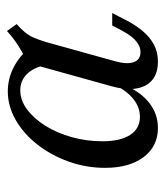

<svg xmlns="http://www.w3.org/2000/svg" viewBox="19 -488 480 559"><g transform="rotate(-90 259.5 -208.0)"><path d="M166.9 11.3Q113.7 11.3 82.3 -30.2Q50.8 -71.8 50.8 -142.7Q50.8 -197.6 69 -248.4Q87.1 -299.2 118.5 -339.5Q150 -379.8 190.3 -402.8Q230.6 -425.8 273.4 -425.8Q310.5 -425.8 344 -408.5Q377.4 -391.1 404.8 -358.1L350 -316.1Q342.7 -351.6 323.4 -370.6Q304 -389.5 276.6 -389.5Q247.6 -389.5 221 -369.8Q194.4 -350 173.4 -316.5Q152.4 -283.1 140.3 -239.9Q128.2 -196.8 128.2 -150.8Q128.2 -97.6 146.8 -69.4Q165.3 -41.1 199.2 -41.1Q226.6 -41.1 250 -59.3Q273.4 -77.4 291.1 -112.1V-83.9Q271 -37.9 239.1 -13.3Q207.3 11.3 166.9 11.3ZM359.7 11.3Q309.7 11.3 290.3 -25.4Q271 -62.1 288.7 -125L356.5 -368.5Q380.6 -379 404.4 -394Q428.2 -408.9 449.2 -428.2L469.4 -400Q454.8 -387.1 445.2 -375.4Q435.5 -363.7 429.4 -349.2Q423.4 -334.7 416.9 -313.7L361.3 -113.7Q351.6 -79 358.5 -59.3Q365.3 -39.5 387.9 -39.5Q400.8 -39.5 412.1 -46.8Q423.4 -54 432.7 -65.7Q441.9 -77.4 450 -92.7L465.3 -121.8H501.6L479.8 -79.8Q466.1 -53.2 448.8 -32.7Q431.5 -12.1 409.7 -0.4Q387.9 11.3 359.7 11.3Z"/></g></svg>

Font: Playfair 9pt
Style: Italic
Weight: 400
Italic angle: -15.6°
Designer: Claus Eggers Sørensen
Foundry: Claus Eggers Sørensen
Version: Version 2.001;gftools[0.9.30]